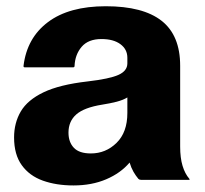

<svg xmlns="http://www.w3.org/2000/svg" viewBox="-20 -562 640 600"><path d="M412.5 -3Q404.5 -12.5 397.2 -25Q390 -37.5 385 -54Q357 -21 312 -1.8Q267 17.5 209.5 17.5Q156 17.5 114 2.5Q72 -12.5 48 -45.8Q24 -79 24 -132.5Q24 -178 45 -213.8Q66 -249.5 116 -273.5Q166 -297.5 253.5 -307.5Q322.5 -315.5 350.2 -328Q378 -340.5 378 -364V-381.5Q378 -408 356.2 -424Q334.5 -440 297 -440Q256 -440 235.2 -415.8Q214.5 -391.5 213 -356Q213 -351.5 208 -351.5H58Q53 -351.5 53.5 -356Q64 -443.5 130 -493Q196 -542.5 310.5 -542.5Q427 -542.5 485 -497Q543 -451.5 543 -356.5V-104Q543 -68.5 550.5 -43.8Q558 -19 571.5 -3.5Q574.5 0 570 0H420.5Q415.5 0 412.5 -3ZM194 -147.5Q194 -118 210.8 -100.2Q227.5 -82.5 264 -82.5Q310.5 -82.5 344.2 -115.5Q378 -148.5 378 -209V-257.5Q365 -249.5 345 -244.2Q325 -239 299.5 -235Q243 -226 218.5 -204.5Q194 -183 194 -147.5Z"/></svg>

Font: MFEK Sans
Style: Bold
Weight: 700
Designer: Owen Earl
Foundry: indestructible type*
Version: Version 0.001; ttfautohint (v1.8.4.7-5d5b)